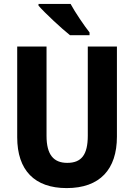

<svg xmlns="http://www.w3.org/2000/svg" viewBox="-20 -952 686 982"><path d="M341 -932H177V-923C209 -886 296 -805 338 -772H438V-786C412 -819 364 -889 341 -932ZM578 -253V-714H429V-258C429 -161 397 -119 324 -119C254 -119 218 -161 218 -257V-714H68V-250C68 -81 157 10 321 10C491 10 578 -86 578 -253Z"/></svg>

Font: Noto Sans Oriya Cond Bold
Style: Bold
Weight: 700
Width: 3
Designer: Amélie Bonet and Sol Matas
Foundry: Google LLC
Version: Version 2.006